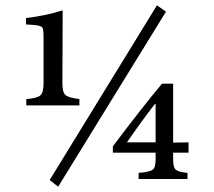

<svg xmlns="http://www.w3.org/2000/svg" viewBox="-20 -674 806 723"><path d="M605 -630 199 29 167 4 571 -654ZM279 -277H79V-301Q120 -304 132 -315Q144 -325 144 -361V-535Q144 -564 139 -571Q133 -578 107 -580L78 -582V-606Q148 -614 216 -635L215 -361Q215 -325 227 -316Q238 -306 279 -301ZM690 -99H632V-72Q632 -43 642 -35Q652 -26 686 -23V0H502V-23Q543 -26 555 -35Q566 -43 566 -72V-99H405V-123Q514 -268 590 -359H632V-137L690 -138ZM566 -138V-282H563Q516 -222 458 -138Z"/></svg>

Font: Pochaevsk
Style: Regular
Weight: 400
Version: Version 1.210; ttfautohint (v1.8.4.7-5d5b)